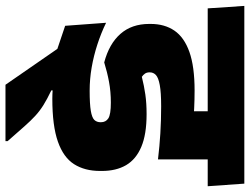

<svg xmlns="http://www.w3.org/2000/svg" viewBox="-145 -563 868 666"><g transform="rotate(90 289.0 -230.0)"><path d="M308 -516.5H591.5L582.5 -643.5H299.5ZM509 -559.5H342V-464H509ZM602 -516.5 593 -643.5H-23.5L-15 -516.5ZM342.5 -550.5V-381.5L509 -347.5V-550.5ZM445.5 185V177.5L394 119Q375 97.5 358.2 82Q341.5 66.5 320.8 53.5Q300 40.5 269.5 26V-7.5L45.5 -22L125.5 5L250 185ZM35 -164 45.5 -22 162.5 3.5Q193 12.5 231 17.5Q269 22.5 298.5 22.5Q392.5 22.5 447.2 3.2Q502 -16 525.5 -53Q549 -90 549 -143V-149.5Q549 -199 528.8 -233.5Q508.5 -268 465.2 -286.2Q422 -304.5 352 -304.5Q314 -304.5 284.2 -300.2Q254.5 -296 222.5 -288Q215.5 -292.5 211.2 -299Q207 -305.5 207 -314V-316Q207 -328 216.2 -336.8Q225.5 -345.5 251 -350.2Q276.5 -355 325 -355Q374 -355 418.5 -352.2Q463 -349.5 509 -344V-448.5Q450 -459 392 -465Q334 -471 270 -471Q187 -471 136.2 -453Q85.5 -435 62.2 -401Q39 -367 39 -318.5V-313.5Q39 -253 73.5 -213.8Q108 -174.5 172.5 -157.5Q206.5 -168 240.2 -174.2Q274 -180.5 312 -180.5Q353 -180.5 366.5 -171.8Q380 -163 380 -146V-145Q380 -131.5 372 -123.2Q364 -115 340.5 -111Q317 -107 270.5 -107Q230 -107 189.8 -114Q149.5 -121 110.2 -133.8Q71 -146.5 35 -164Z"/></g></svg>

Font: Anek Devanagari Medium ExtraBold
Style: Regular
Weight: 800
Version: Version 1.003